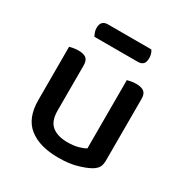

<svg xmlns="http://www.w3.org/2000/svg" viewBox="-156 -774 871 910"><g transform="rotate(30 279.5 -318.5)"><path d="M69 -467Q76 -469 89 -471.5Q102 -474 117 -474Q146 -474 159.5 -463Q173 -452 173 -425V-178Q173 -120 203.5 -95.5Q234 -71 288 -71Q323 -71 347 -78Q371 -85 385 -93V-467Q393 -469 405.5 -471.5Q418 -474 433 -474Q462 -474 476 -463Q490 -452 490 -425V-88Q490 -66 483 -52Q476 -38 455 -25Q429 -10 386.5 2Q344 14 287 14Q184 14 126.5 -31.5Q69 -77 69 -176ZM149 -568Q145 -576 141 -586.5Q137 -597 137 -609Q137 -632 147.5 -641.5Q158 -651 175 -651H413Q425 -634 425 -610Q425 -587 415 -577.5Q405 -568 387 -568Z"/></g></svg>

Font: Baloo Tammudu 2 Medium
Style: Regular
Weight: 500
Designer: Maithili Shingre, Omkar Shende and Ek Type
Foundry: Ek Type
Version: Version 1.640;hotconv 1.0.111;makeotfexe 2.5.65597; ttfautoh